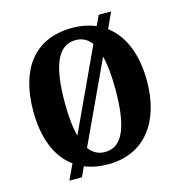

<svg xmlns="http://www.w3.org/2000/svg" viewBox="-115 -858 940 1000"><g transform="rotate(-15 354.5 -357.5)"><path d="M175 -43 136 40H204L228 -13C265 2 307 10 355 10C551 10 661 -137 661 -358C661 -499 617 -609 535 -670L574 -755H507L482 -701C445 -716 403 -725 356 -725C148 -725 48 -580 48 -359C48 -216 90 -104 175 -43ZM441 -615 237 -176C224 -223 218 -285 218 -358C218 -548 256 -659 356 -659C393 -659 421 -643 441 -615ZM355 -56C318 -56 290 -72 269 -101L473 -539C485 -492 491 -431 491 -358C491 -168 455 -56 355 -56Z"/></g></svg>

Font: Noto Serif Myanmar Condensed ExtraBold
Style: Regular
Weight: 800
Width: 3
Designer: Ben Mitchell and the Monotype Design Team
Foundry: Monotype Imaging Inc.
Version: Version 2.106